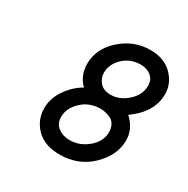

<svg xmlns="http://www.w3.org/2000/svg" viewBox="-148 -755 881 900"><g transform="rotate(30 293.0 -305.0)"><path d="M232.4 -315.4Q189.5 -356.4 189.5 -420.9Q189.5 -502 257.8 -563Q326.2 -624 415 -624Q490.2 -624 533.7 -580.1Q577.1 -536.1 577.1 -478.5Q577.1 -379.9 475.6 -308.6Q527.3 -262.7 527.3 -199.2Q527.3 -119.1 459 -52.7Q390.6 13.7 290 13.7Q208 13.7 163.6 -31.2Q119.1 -76.2 119.1 -139.6Q119.1 -192.4 151.4 -239.7Q183.6 -287.1 228.5 -313.5Q231.4 -314.5 232.4 -315.4ZM409.2 -542Q354.5 -542 316.4 -505.9Q278.3 -469.7 278.3 -421.9Q278.3 -394.5 297.9 -371.6Q317.4 -348.6 356.4 -348.6Q405.3 -348.6 446.8 -386.2Q488.3 -423.8 488.3 -471.7Q488.3 -504.9 466.3 -523.4Q444.3 -542 409.2 -542ZM350.6 -268.6Q290 -268.6 249 -229.5Q208 -190.4 208 -143.6Q208 -107.4 233.9 -87.9Q259.8 -68.4 295.9 -68.4Q350.6 -68.4 394.5 -105.5Q438.5 -142.6 438.5 -192.4Q438.5 -217.8 427.7 -234.9Q417 -252 399.4 -258.3Q381.8 -264.6 371.1 -266.6Q360.4 -268.6 350.6 -268.6Z"/></g></svg>

Font: Thabit-Bold-Oblique
Style: Bold Oblique
Weight: 700
Designer: Regenerated by Nadim Shaikli
Foundry: MAK Alagha
Version: 0.01